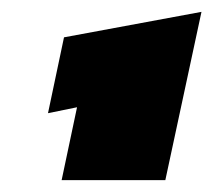

<svg xmlns="http://www.w3.org/2000/svg" viewBox="-20 -674 360 324"><path d="M84 -370 110 -493 61 -483 88 -611 320 -654 259 -370Z"/></svg>

Font: Kanit Black
Style: Italic
Weight: 900
Italic angle: -12°
Designer: Katatrad Team
Foundry: CadsonDemak
Version: Version 2.000; ttfautohint (v1.8.3)